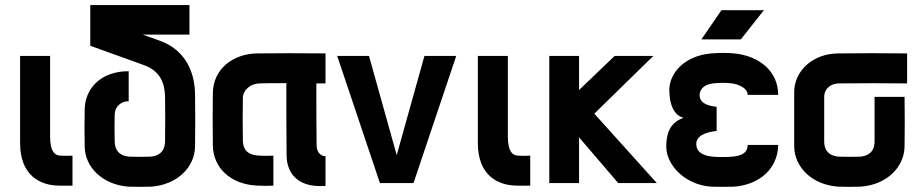

<svg xmlns="http://www.w3.org/2000/svg" viewBox="-20 -720 3610 755"><path d="M215 10H265V-108C249 -107 235 -107 216 -108C198 -109 177 -121 177 -183V-500H59V-158C59 -33 134 10 215 10Z M486 -322V-440C375 -440 314 -371 313 -289C312 -233 312 -210 313 -144C314 -62 384 7 486 14C504 15 556 15 574 14C676 7 746 -62 747 -144C748 -224 748 -269 747 -349C746 -441 706 -525 608 -560L541 -584H725V-700H335V-540L546 -464C612 -440 628 -391 629 -339C630 -281 630 -222 629 -164C628 -118 598 -106 572 -104C554 -103 506 -103 488 -104C462 -106 432 -118 431 -164C430 -210 430 -233 431 -269C432 -305 460 -322 486 -322Z M1260 -392V-510C1156 -511 1078 -511 993 -510C894 -509 818 -447 817 -354C816 -288 816 -214 817 -148C818 -62 885 6 994 10C1021 11 1028 11 1055 10V-108C1032 -107 1021 -107 999 -108C964 -110 936 -122 935 -168C934 -200 934 -303 935 -334C936 -370 969 -391 999 -392C1029 -393 1053 -393 1106 -393C1106 -296 1106 -175 1107 -107C1108 -50 1140 20 1260 11V-106C1245 -105 1225 -118 1225 -149C1224 -193 1224 -303 1224 -392Z M1774 -500H1649L1540 -110L1431 -500H1306L1474 0H1606Z M2015 10H2065V-108C2049 -107 2035 -107 2016 -108C1998 -109 1977 -121 1977 -183V-500H1859V-158C1859 -33 1934 10 2015 10Z M2140 -500V0H2257V-180L2411 0H2563L2317 -273L2549 -500H2397L2257 -366V-500Z M2612 -367C2612 -309 2630 -266 2668 -257C2625 -241 2600 -211 2600 -143C2600 -71 2674 7 2776 14C2794 15 2848 15 2866 14C2967 7 3039 -58 3040 -150H2920C2920 -114 2888 -107 2860 -104C2842 -102 2800 -102 2782 -104C2749 -107 2719 -119 2718 -153C2717 -183 2749 -200 2798 -205V-300C2749 -305 2731 -322 2731 -346C2731 -365 2745 -388 2784 -392C2811 -395 2836 -395 2859 -392C2886 -388 2920 -373 2920 -347H3040C3040 -439 2967 -500 2867 -510C2838 -513 2801 -512 2778 -510C2668 -501 2612 -429 2612 -367ZM2738 -565H2893L2984 -680H2817Z M3547 -392V-510C3448 -511 3371 -511 3276 -510C3175 -509 3104 -441 3103 -359V-144C3104 -62 3174 7 3276 14C3294 15 3346 15 3364 14C3466 7 3536 -62 3537 -144C3538 -224 3538 -259 3537 -339H3419V-164C3419 -118 3388 -106 3362 -104C3344 -103 3296 -103 3278 -104C3252 -106 3221 -118 3221 -164V-339C3221 -375 3252 -392 3278 -392C3377 -393 3450 -393 3547 -392Z"/></svg>

Font: Fervojo
Style: Bold
Weight: 700
Designer: kohakuno
Version: ver.1.0